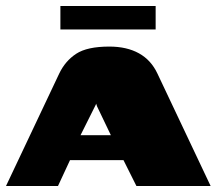

<svg xmlns="http://www.w3.org/2000/svg" viewBox="-27 -619 725 639"><path d="M-7 0 170 -374Q190 -416 226.5 -440Q263 -464 337 -464Q395 -464 435.5 -441.5Q476 -419 497 -374L674 0H427L384 -86H206L166 0ZM241 -169H342L296 -265Q295 -268 294 -271Q293 -274 293 -274Q293 -274 292 -271Q291 -268 289 -265ZM174 -521V-599H491V-521Z"/></svg>

Font: Genos Thin Black
Style: Regular
Weight: 900
Version: Version 1.010